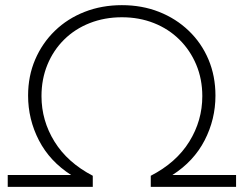

<svg xmlns="http://www.w3.org/2000/svg" viewBox="-20 -725 945 745"><path d="M10 0V-46H256Q173 -99 131 -180.5Q89 -262 89 -354Q89 -430 116.5 -494Q144 -558 193 -605.5Q242 -653 308.5 -679Q375 -705 453 -705Q531 -705 597 -679Q663 -653 712.5 -605.5Q762 -558 789 -494Q816 -430 816 -354Q816 -262 774 -180.5Q732 -99 649 -46H896V0H565V-43Q664 -94 714.5 -175.5Q765 -257 765 -352Q765 -418 741.5 -474Q718 -530 676 -571.5Q634 -613 577 -635.5Q520 -658 453 -658Q386 -658 328.5 -635.5Q271 -613 229 -571.5Q187 -530 164 -474Q141 -418 141 -352Q141 -257 191.5 -175.5Q242 -94 340 -43V0Z"/></svg>

Font: Montserrat Z Light
Style: Regular
Weight: 300
Designer: Julieta Ulanovsky
Foundry: Julieta Ulanovsky
Version: Version 8.000